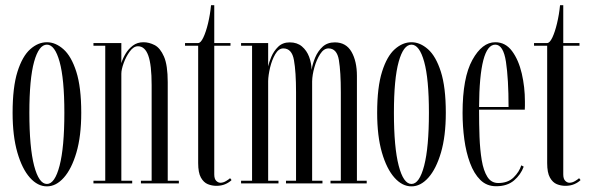

<svg xmlns="http://www.w3.org/2000/svg" viewBox="-20 -684 2203 716"><path d="M155 11Q120.5 11 91.5 -21.5Q62.5 -54 44.8 -115.2Q27 -176.5 27 -263.5Q27 -359 45.2 -416.8Q63.5 -474.5 92.8 -500.5Q122 -526.5 155 -526.5Q187 -526.5 216.5 -500.5Q246 -474.5 264.5 -416.8Q283 -359 283 -263.5Q283 -176.5 265 -115.2Q247 -54 218 -21.5Q189 11 155 11ZM155 2Q184.5 2 202.2 -66.2Q220 -134.5 220 -263.5Q220 -390 202.2 -453.8Q184.5 -517.5 155 -517.5Q125 -517.5 107.2 -453.8Q89.5 -390 89.5 -263.5Q89.5 -134.5 107.2 -66.2Q125 2 155 2Z M328.5 0V-10H372.5V-513.5H328.5V-523.5H432.5V-448.5Q437.5 -465.5 448.2 -483.5Q459 -501.5 475.5 -514Q492 -526.5 515 -526.5Q536 -526.5 556.8 -515.8Q577.5 -505 591.5 -473Q605.5 -441 605.5 -377.5V-10H647V0H505.5V-10H545.5V-366.5Q545.5 -442 533 -476.8Q520.5 -511.5 494.5 -511.5Q478 -511.5 464 -492.2Q450 -473 441.2 -448.8Q432.5 -424.5 432.5 -409V-10H473V0Z M787 9Q770.5 9 755 2.8Q739.5 -3.5 729.2 -21.8Q719 -40 719 -76V-513.5H670V-523.5H719Q728.5 -523.5 738.2 -544Q748 -564.5 755.8 -596.8Q763.5 -629 767 -664.5H779V-523.5H839.5V-513.5H779V-34Q779 -17 786.2 -9.8Q793.5 -2.5 802 -2.5Q812.5 -2.5 823.2 -9Q834 -15.5 838 -19.5L843.5 -12.5Q834.5 -3.5 820 2.8Q805.5 9 787 9Z M879 0V-10H920V-513.5H879V-523.5H980V-436.5Q983 -451 991.8 -472Q1000.5 -493 1017.2 -509.5Q1034 -526 1060.5 -526Q1088 -526 1106 -510.8Q1124 -495.5 1132.8 -472Q1141.5 -448.5 1142 -423.5Q1145.5 -446 1155.5 -469.8Q1165.5 -493.5 1183.2 -509.8Q1201 -526 1228.5 -526Q1270.5 -526 1290.8 -490.8Q1311 -455.5 1311 -401V-10H1347.5V0H1212.5V-10H1251V-340Q1251 -416 1243.8 -459.8Q1236.5 -503.5 1205 -503.5Q1187.5 -503.5 1174 -482.5Q1160.5 -461.5 1152.5 -433Q1144.5 -404.5 1144 -380.5V-10H1182.5V0H1046.5V-10H1084V-340Q1084 -416 1076.2 -459.8Q1068.5 -503.5 1036.5 -503.5Q1019 -503.5 1006.5 -482Q994 -460.5 987.2 -432Q980.5 -403.5 980 -382V-10H1018.5V0Z M1514.5 11Q1480 11 1451 -21.5Q1422 -54 1404.2 -115.2Q1386.5 -176.5 1386.5 -263.5Q1386.5 -359 1404.8 -416.8Q1423 -474.5 1452.2 -500.5Q1481.5 -526.5 1514.5 -526.5Q1546.5 -526.5 1576 -500.5Q1605.5 -474.5 1624 -416.8Q1642.5 -359 1642.5 -263.5Q1642.5 -176.5 1624.5 -115.2Q1606.5 -54 1577.5 -21.5Q1548.5 11 1514.5 11ZM1514.5 2Q1544 2 1561.8 -66.2Q1579.5 -134.5 1579.5 -263.5Q1579.5 -390 1561.8 -453.8Q1544 -517.5 1514.5 -517.5Q1484.5 -517.5 1466.8 -453.8Q1449 -390 1449 -263.5Q1449 -134.5 1466.8 -66.2Q1484.5 2 1514.5 2Z M1830 10.5Q1795 10.5 1771.2 -13Q1747.5 -36.5 1732.8 -76.2Q1718 -116 1711.5 -164.5Q1705 -213 1705 -263Q1705 -394.5 1741.5 -460.5Q1778 -526.5 1827 -526.5Q1865 -526.5 1889.5 -493.5Q1914 -460.5 1925.8 -409.8Q1937.5 -359 1937.5 -305.5Q1937.5 -297.5 1937.5 -290Q1937.5 -282.5 1937 -275H1766.5V-273Q1766.5 -222 1768.2 -173.8Q1770 -125.5 1776.5 -86.5Q1783 -47.5 1797.5 -24.5Q1812 -1.5 1838 -1.5Q1874 -1.5 1895.2 -22.2Q1916.5 -43 1924 -67.5L1933 -62.5Q1922 -32.5 1896.8 -11Q1871.5 10.5 1830 10.5ZM1827 -517.5Q1768 -517.5 1766.5 -285H1876.5Q1876.5 -389.5 1866.8 -453.5Q1857 -517.5 1827 -517.5Z M2088.5 9Q2072 9 2056.5 2.8Q2041 -3.5 2030.8 -21.8Q2020.5 -40 2020.5 -76V-513.5H1971.5V-523.5H2020.5Q2030 -523.5 2039.8 -544Q2049.5 -564.5 2057.2 -596.8Q2065 -629 2068.5 -664.5H2080.5V-523.5H2141V-513.5H2080.5V-34Q2080.5 -17 2087.8 -9.8Q2095 -2.5 2103.5 -2.5Q2114 -2.5 2124.8 -9Q2135.5 -15.5 2139.5 -19.5L2145 -12.5Q2136 -3.5 2121.5 2.8Q2107 9 2088.5 9Z"/></svg>

Font: Imbue 100pt Light
Style: Regular
Weight: 300
Designer: Tyler Finck
Foundry: Etcetera Type Company
Version: Version 1.102; ttfautohint (v1.8.3)